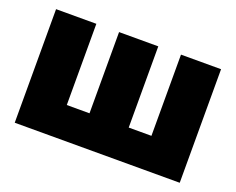

<svg xmlns="http://www.w3.org/2000/svg" viewBox="-90 -686 1036 842"><g transform="rotate(20 427.5 -265.0)"><path d="M42 0V-530H230V-151H336V-530H519V-151H625V-530H812V0Z"/></g></svg>

Font: Golos Text ExtraBold
Style: Regular
Weight: 800
Designer: A.Korolkova, Vitaly Kuzmin
Foundry: ParaType Ltd
Version: Version 2.004